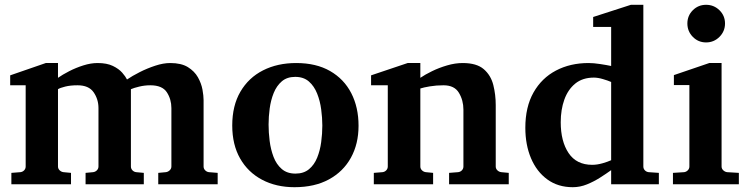

<svg xmlns="http://www.w3.org/2000/svg" viewBox="-20 -760 3097 792"><path d="M877.9 0H632.8V-46.9L664.1 -49.8Q672.9 -50.8 679.9 -57.4Q687 -64 687 -73.2V-314Q687 -350.6 668.2 -379.4Q649.4 -408.2 600.1 -408.2Q576.7 -408.2 554.4 -402.8Q532.2 -397.5 520 -392.1V-73.2Q520 -64 526.4 -57.4Q532.7 -50.8 542 -49.8L573.2 -46.9V0H333V-46.9L363.8 -49.8Q373 -50.8 379.6 -57.4Q386.2 -64 386.2 -73.2V-314Q386.2 -350.6 366.2 -379.4Q346.2 -408.2 299.8 -408.2Q270 -408.2 248.8 -402.8Q227.5 -397.5 219.2 -392.1V-73.2Q219.2 -64 226.1 -57.4Q232.9 -50.8 242.2 -49.8L272.9 -46.9V0H26.9V-46.9L64 -49.8Q73.2 -50.8 79.6 -57.4Q85.9 -64 85.9 -73.2V-408.2H22V-449.2L168.9 -500H219.2V-439Q237.8 -452.1 265.4 -466.3Q293 -480.5 323.7 -490.2Q354.5 -500 382.8 -500Q420.9 -500 445.6 -488Q470.2 -476.1 484.1 -460.2Q498 -444.3 503.9 -432.1Q525.4 -446.8 556.2 -462.4Q586.9 -478 620.4 -489Q653.8 -500 682.1 -500Q727.5 -500 754.9 -483.2Q782.2 -466.3 796.4 -441.2Q810.5 -416 815.2 -390.4Q819.8 -364.7 819.8 -347.2V-73.2Q819.8 -64 826.4 -57.4Q833 -50.8 841.8 -49.8L877.9 -46.9Z M1459 -241.2Q1459 -166.5 1427.5 -109.4Q1396 -52.2 1336.9 -20Q1277.8 12.2 1194.8 12.2Q1119.1 12.2 1061 -18.6Q1002.9 -49.3 970.5 -106.2Q938 -163.1 938 -242.2Q938 -324.2 971.7 -381.8Q1005.4 -439.5 1064.9 -469.7Q1124.5 -500 1201.7 -500Q1284.2 -500 1341.6 -467Q1398.9 -434.1 1429 -375.7Q1459 -317.4 1459 -241.2ZM1309.6 -242.2Q1309.6 -273.9 1304.9 -308.8Q1300.3 -343.8 1288.1 -374.3Q1275.9 -404.8 1254.2 -423.8Q1232.4 -442.9 1197.8 -442.9Q1164.1 -442.9 1142.6 -424.6Q1121.1 -406.2 1109.1 -376.7Q1097.2 -347.2 1092.5 -312.7Q1087.9 -278.3 1087.9 -246.1Q1087.9 -213.9 1092.3 -178.7Q1096.7 -143.6 1108.4 -112.8Q1120.1 -82 1142.1 -63Q1164.1 -43.9 1198.7 -43.9Q1232.9 -43.9 1254.6 -62Q1276.4 -80.1 1288.3 -109.6Q1300.3 -139.2 1304.9 -173.8Q1309.6 -208.5 1309.6 -242.2Z M2078.6 0H1832.5V-46.9L1869.6 -49.8Q1878.9 -50.8 1885.3 -57.4Q1891.6 -64 1891.6 -73.2V-308.1Q1891.6 -346.2 1873 -377.2Q1854.5 -408.2 1809.6 -408.2Q1779.8 -408.2 1753.4 -403.8Q1727.1 -399.4 1713.9 -395V-73.2Q1713.9 -64 1720.7 -57.4Q1727.5 -50.8 1736.8 -49.8L1766.6 -46.9V0H1522V-46.9L1557.6 -49.8Q1566.9 -50.8 1573.2 -57.4Q1579.6 -64 1579.6 -73.2V-408.2H1510.7V-449.2L1661.6 -500H1713.9V-439Q1732.9 -452.1 1762 -466.3Q1791 -480.5 1824.2 -490.2Q1857.4 -500 1888.7 -500Q1946.3 -500 1975.6 -474.6Q2004.9 -449.2 2014.9 -409.4Q2024.9 -369.6 2024.9 -326.2V-73.2Q2024.9 -64 2031.7 -57.4Q2038.6 -50.8 2047.9 -49.8L2078.6 -46.9Z M2697.8 0H2501V-58.1Q2481.4 -43.9 2455.8 -27.6Q2430.2 -11.2 2401.4 0.5Q2372.6 12.2 2342.8 12.2Q2281.7 12.2 2237.8 -19.8Q2193.8 -51.8 2170.4 -107.2Q2147 -162.6 2147 -232.9Q2147 -318.8 2180.7 -378.4Q2214.4 -438 2273.4 -469Q2332.5 -500 2407.7 -500Q2428.7 -500 2455.8 -495.8Q2482.9 -491.7 2501 -487.8V-648.9H2426.8V-689.9L2582.5 -740.2H2633.8V-73.2Q2633.8 -64 2640.1 -57.4Q2646.5 -50.8 2655.8 -49.8L2697.8 -46.9ZM2501 -99.1V-421.9Q2487.8 -427.7 2467 -433.8Q2446.3 -439.9 2429.7 -439.9Q2383.3 -439.9 2353 -415.3Q2322.8 -390.6 2307.9 -349.1Q2293 -307.6 2293 -255.9Q2293 -177.2 2325.4 -128.7Q2357.9 -80.1 2422.9 -80.1Q2442.9 -80.1 2465.1 -86.4Q2487.3 -92.8 2501 -99.1Z M2970.7 -663.1Q2970.7 -630.9 2947.8 -607.9Q2924.8 -585 2892.6 -585Q2860.4 -585 2837.9 -607.9Q2815.4 -630.9 2815.4 -663.1Q2815.4 -695.3 2837.9 -717.8Q2860.4 -740.2 2892.6 -740.2Q2924.8 -740.2 2947.8 -717.8Q2970.7 -695.3 2970.7 -663.1ZM3027.8 0H2755.9V-46.9L2801.8 -49.8Q2810.5 -50.8 2817.1 -57.4Q2823.7 -64 2823.7 -73.2V-409.2H2759.8V-450.2L2905.8 -500H2956.5V-73.2Q2956.5 -64 2963.6 -57.4Q2970.7 -50.8 2979.5 -49.8L3027.8 -46.9Z"/></svg>

Font: Charis
Style: Bold
Weight: 700
Designer: Walt Agee, Miriam Martin, Annie Olsen, Victor Gaultney, Lorna Priest, Alan Ward, Bob Hallissy, Martin Hosken, Sharon Cor
Foundry: SIL Global
Version: Version 7.000